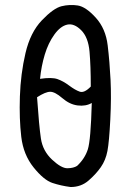

<svg xmlns="http://www.w3.org/2000/svg" viewBox="-20 -762 540 772"><path d="M264 -10Q225 -15 190.5 -26.5Q156 -38 115 -89Q74 -140 65.5 -212Q57 -284 60 -374.5Q63 -465 82.5 -548.5Q102 -632 148.5 -680.5Q195 -729 227.5 -737Q260 -745 292.5 -740Q325 -735 365 -691Q405 -647 413 -579.5Q421 -512 424.5 -441Q428 -370 423.5 -281Q419 -192 412 -155Q405 -118 385.5 -90Q366 -62 336 -36Q306 -10 264 -10ZM290 -95Q321 -124 333 -161Q345 -198 349 -348Q325 -334 292.5 -338Q260 -342 230.5 -367.5Q201 -393 182 -393Q163 -393 129 -371Q137 -255 144.5 -205Q152 -155 189.5 -120Q227 -85 251.5 -85.5Q276 -86 290 -95ZM345 -414Q345 -496 340 -554Q335 -612 306.5 -640.5Q278 -669 250.5 -663Q223 -657 198.5 -623Q174 -589 160 -542.5Q146 -496 141 -445Q188 -452 211 -444Q234 -436 258 -418Q282 -400 300.5 -393.5Q319 -387 345 -414Z"/></svg>

Font: Kosefont JP
Style: Regular
Weight: 400
Designer: Nozomi Seto 瀬戸のぞみ
Version: Version 3.00;June 19, 2020